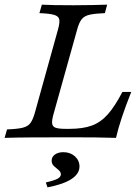

<svg xmlns="http://www.w3.org/2000/svg" viewBox="-27 -591 601 823"><path d="M-7.3 0 3.2 -36.3Q47.6 -37.9 70.2 -43.5Q92.7 -49.2 103.2 -63.3Q113.7 -77.4 121.8 -105.6L221.8 -465.3Q229.8 -494.4 227 -508.1Q224.2 -521.8 204.4 -527.4Q184.7 -533.1 141.9 -534.7L152.4 -571Q194.4 -568.5 288.7 -568.5Q333.9 -568.5 371 -569.4Q408.1 -570.2 432.3 -571L422.6 -534.7Q381.5 -533.1 358.5 -528.2Q335.5 -523.4 323.8 -509.3Q312.1 -495.2 304 -465.3L203.2 -104.8Q195.2 -77.4 196.4 -62.9Q197.6 -48.4 211.3 -43.5Q225 -38.7 254 -38.7H271Q327.4 -38.7 365.7 -52.4Q404 -66.1 434.7 -100.4Q465.3 -134.7 497.6 -196.8H535.5Q510.5 -133.9 495.2 -87.5Q479.8 -41.1 470.2 0Q426.6 -1.6 379.4 -2Q332.3 -2.4 273.4 -2.4Q180.6 -2.4 110.1 -2Q39.5 -1.6 -7.3 0ZM176.6 212.1 169.4 191.1Q207.3 182.3 220.6 174.6Q233.9 166.9 233.9 156.5Q233.9 146 224.2 137.9Q214.5 129.8 204.4 121Q194.4 112.1 194.4 97.6Q194.4 81.5 208.5 71.4Q222.6 61.3 244.4 61.3Q274.2 61.3 294 79Q313.7 96.8 313.7 122.6Q313.7 154 279 176.6Q244.4 199.2 176.6 212.1Z"/></svg>

Font: Playfair 9pt
Style: Italic
Weight: 400
Italic angle: -15.6°
Designer: Claus Eggers Sørensen
Foundry: Claus Eggers Sørensen
Version: Version 2.001;gftools[0.9.30]